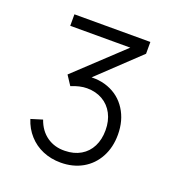

<svg xmlns="http://www.w3.org/2000/svg" viewBox="-93 -797 566 613"><g transform="rotate(20 190.0 -490.0)"><path d="M40 -358 79 -370Q91 -335.5 117.2 -317.2Q143.5 -299 178 -300Q209 -300.5 231.5 -313.8Q254 -327 266 -350.8Q278 -374.5 278 -406Q278 -437.5 265.5 -461.5Q253 -485.5 230 -498.8Q207 -512 177 -512Q153 -512 124 -500L103 -532L295 -712L307 -681H58V-720H316V-680L145 -518L143 -545Q194 -556 234.2 -541Q274.5 -526 297.2 -490.2Q320 -454.5 320 -406Q320 -363 302 -329.8Q284 -296.5 251.8 -278.2Q219.5 -260 178 -260Q145 -260 117.2 -271.8Q89.5 -283.5 69.5 -305.8Q49.5 -328 40 -358Z"/></g></svg>

Font: Tap Sans
Style: Regular
Weight: 400
Designer: Tap Payments
Foundry: Tap Payments
Version: Version 1.001;Glyphs 3.1.2 (3151)